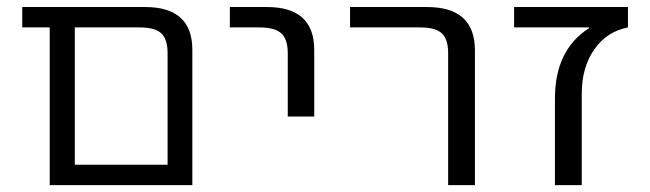

<svg xmlns="http://www.w3.org/2000/svg" viewBox="-20 -540 1896 560"><path d="M468.8 -384.8Q468.8 -425.8 450.2 -442.9Q431.6 -460 387.7 -460H198.2V-59.6H468.8ZM198.2 0H125V-460H44.9V-519.5H403.3Q541 -519.5 541 -394.5V0Z M650.4 -460V-519.5H758.8Q896.5 -519.5 896.5 -394.5V-200.2H819.3V-384.8Q819.3 -425.8 800.3 -442.9Q781.2 -460 737.3 -460Z M1001 -460V-519.5H1225.6Q1364.3 -519.5 1365.2 -394.5V0H1287.1V-384.8Q1287.1 -425.8 1268.6 -442.9Q1250 -460 1206.1 -460Z M1698.2 -458V-460H1479.5V-519.5H1811.5V-460Q1750 -448.2 1713.4 -396Q1676.8 -343.8 1676.8 -266.6V0H1598.6V-252.9Q1598.6 -394.5 1698.2 -458Z"/></svg>

Font: Gen Shin Gothic Normal
Style: Regular
Weight: 300
Designer: [Source Han Sans]
Ryoko NISHIZUKA  (kana & ideographs); Paul D. Hunt (Latin, Greek & Cyrillic); Wenlong ZHANG  (bopomofo
Version: Version 1.002.20150607